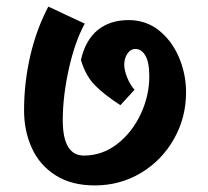

<svg xmlns="http://www.w3.org/2000/svg" viewBox="-20 -691 632 584"><path d="M434.1 -459Q434.1 -502 422.1 -522Q410.2 -542 392.1 -542Q377 -542 367.4 -527.6Q357.9 -513.2 357.9 -494.1Q357.9 -478 366.5 -456.1Q375 -434.1 389.2 -418L346.2 -371.1Q296.4 -403.3 268.3 -432.1Q240.2 -460.9 226.1 -508.8Q240.2 -569.8 277.6 -599.9Q314.9 -629.9 371.1 -629.9Q424.3 -629.9 463.6 -598.4Q502.9 -566.9 524.4 -516.4Q545.9 -465.8 545.9 -410.2Q545.9 -333 509 -268.1Q472.2 -203.1 408.7 -165Q345.2 -127 268.1 -127Q197.3 -127 148.7 -158Q100.1 -189 76.7 -241Q53.2 -293 53.2 -355Q53.2 -439.9 72 -521Q90.8 -602.1 127 -670.9L237.8 -619.1Q208 -564.9 189.5 -481.9Q170.9 -398.9 170.9 -325.2Q170.9 -218.3 234.9 -217.8Q291 -217.8 336.4 -252.9Q381.8 -288.1 408 -344Q434.1 -399.9 434.1 -459Z"/></svg>

Font: Sura
Style: Bold
Weight: 700
Designer: Carolina Giovagnoli
Foundry: Huerta Tipografica
Version: Version 1.002;PS 001.002;hotconv 1.0.70;makeotf.lib2.5.58329